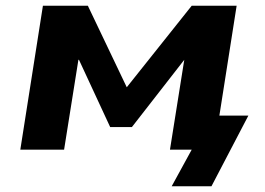

<svg xmlns="http://www.w3.org/2000/svg" viewBox="-20 -523 926 671"><path d="M580 128 650 0H577L596 -119H848L719 128ZM51 0 130 -503H287L423 -218L650 -503H807L728 0H574L624 -314L441 -79H365L256 -314H254L204 0Z"/></svg>

Font: Nunito Sans 7pt SemiExpanded ExtraBold
Style: Italic
Weight: 800
Width: 6
Italic angle: -9°
Designer: Vernon Adams
Foundry: Vernon Adams
Version: Version 3.101;gftools[0.9.27]